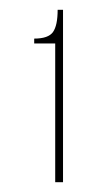

<svg xmlns="http://www.w3.org/2000/svg" viewBox="-20 -611 226 393"><path d="M93 -238V-522H50V-532Q79 -532 88.5 -545.5Q98 -559 98 -591H109V-238Z"/></svg>

Font: Alumni Sans Pinstripe
Style: Regular
Weight: 400
Designer: Robert E. Leuschke
Foundry: Robert E. Leuschke
Version: Version 1.010; ttfautohint (v1.8.4.7-5d5b)